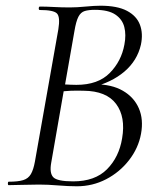

<svg xmlns="http://www.w3.org/2000/svg" viewBox="-20 -648 561 672"><path d="M300 -341.8 312.2 -353Q371 -353 410 -330.4Q449 -307.8 465.9 -269Q482.8 -230.2 473.6 -179.8Q464.4 -129.6 431.7 -87.5Q399 -45.4 351.5 -20.7Q304 4 248.8 4Q219.8 4 183.5 1Q147.2 -2 116.6 -2Q86.8 -2 58.8 -1Q30.8 0 10.2 0Q7.4 0 7.5 -6Q7.6 -12 10.2 -12Q43.4 -12 61.3 -17.6Q79.2 -23.2 88.2 -38.8Q97.2 -54.4 102.2 -82.4L184.2 -545.4Q191.2 -588.6 179.4 -600.8Q167.6 -613 119.4 -613Q115.4 -613 115.7 -619Q116 -625 119.4 -625Q141.8 -625 168.7 -623.5Q195.6 -622 224.2 -622Q248.8 -622 279.7 -625Q310.6 -628 331.6 -628Q390.6 -628 424.4 -610.1Q458.2 -592.2 469.8 -561.4Q481.4 -530.6 473.2 -491.6Q460.4 -435.8 415.5 -397.5Q370.6 -359.2 300 -341.8ZM311.8 -613.6Q290.6 -613.6 276.6 -609.4Q262.6 -605.2 254.4 -589.3Q246.2 -573.4 240.6 -539.6L206.6 -346L179.4 -353.8Q208.4 -352 227 -351.5Q245.6 -351 247.4 -351Q323 -351 363.9 -392.3Q404.8 -433.6 415.4 -492Q422 -526 415.1 -553.3Q408.2 -580.6 383.6 -597.1Q359 -613.6 311.8 -613.6ZM236 -13.2Q312.4 -13.2 354.5 -55.6Q396.6 -98 407.4 -163.8Q420.2 -238.8 386.4 -284.2Q352.6 -329.6 273 -330.4Q250.2 -331.2 226.7 -330.3Q203.2 -329.4 178 -325.2L204.2 -336.4L159.4 -79.4Q152.6 -42.8 166.2 -28Q179.8 -13.2 236 -13.2Z"/></svg>

Font: Cormorant Infant Light
Style: Italic
Weight: 300
Italic angle: -10°
Designer: Christian Thalmann (Catharsis Fonts)
Foundry: Catharsis Fonts
Version: Version 4.001